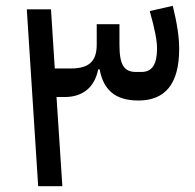

<svg xmlns="http://www.w3.org/2000/svg" viewBox="-20 -639 671 659"><path d="M155 -607H72L111 0H194L174 -306H202C265 -306 305 -340 317 -401H322C335 -330 376 -294 455 -294C546 -294 595 -350 595 -471C595 -512 588 -558 573 -619L494 -601C512 -537 519 -499 519 -473C519 -419 503 -392 465 -392H447C405 -392 390 -417 390 -486V-556H312V-486C312 -427 284 -404 223 -404H168Z"/></svg>

Font: IBM Plex Arabic Text
Style: Regular
Weight: 450
Designer: Mike Abbink, Paul van der Laan, Pieter van Rosmalen, Wael Morcos, Khajak Apelian
Foundry: Bold Monday
Version: Version 1.0